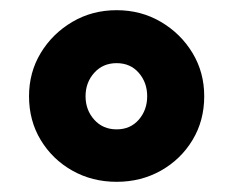

<svg xmlns="http://www.w3.org/2000/svg" viewBox="-20 -733 458 377"><path d="M209 -376Q161 -376 122 -398Q83 -420 60 -458Q37 -496 37 -544Q37 -591 60 -629Q83 -667 122 -690Q161 -713 209 -713Q257 -713 296 -690Q335 -667 358 -629Q381 -591 381 -544Q381 -496 358 -458Q335 -420 296 -398Q257 -376 209 -376ZM209 -479Q236 -479 252.5 -498Q269 -517 269 -544Q269 -571 252.5 -590Q236 -609 209 -609Q182 -609 165 -590Q148 -571 148 -544Q148 -517 165 -498Q182 -479 209 -479Z"/></svg>

Font: MuseoModerno ExtraBold
Style: Regular
Weight: 800
Designer: Pablo Cosgaya, Héctor Gatti, Marcela Romero, and the Authors of The MuseoModerno Project.
Foundry: Omnibus-Type Team
Version: Version 1.001